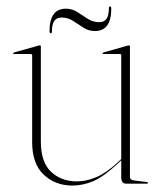

<svg xmlns="http://www.w3.org/2000/svg" viewBox="-20 -571 492 597"><path d="M80 -129V-399Q80 -403 75 -403H23Q21 -403 21 -405Q21 -406.5 24 -408L99 -429Q102 -430 104 -430Q107 -430 107 -426V-131Q107 -66.5 138.8 -36.8Q170.5 -7 219 -7Q249 -7 280.2 -20.5Q311.5 -34 346 -66L357 -76.5V-399Q357 -403 353 -403H301Q299 -403 299 -405Q299 -406.5 302 -408L376 -429Q379 -430 381 -430Q384 -430 384 -426V-21Q384 -11.5 396 -10L436 -5Q440 -5 440 -2Q440 0 437 0H372Q357 0 357 -20V-72.5L348 -64Q302.5 -21.5 270.2 -7.8Q238 6 205 6Q152 6 116 -27.8Q80 -61.5 80 -129ZM275 -474.5Q255.5 -474.5 239.5 -485Q223.5 -495.5 207.2 -506Q191 -516.5 171 -516.5Q141.5 -516.5 141.5 -474.5Q141.5 -467.5 138 -467.5Q134 -467.5 134 -474.5Q134 -544 185 -544Q204.5 -544 220.5 -533.5Q236.5 -523 252.8 -512.5Q269 -502 289 -502Q318.5 -502 318.5 -544Q318.5 -551 322 -551Q326 -551 326 -544Q326 -474.5 275 -474.5Z"/></svg>

Font: Fraunces 144pt Thin
Style: Regular
Weight: 100
Version: Version 1.000;[f99f86859]